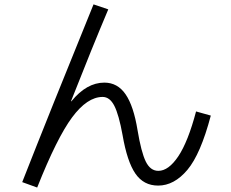

<svg xmlns="http://www.w3.org/2000/svg" viewBox="-20 -799 1040 865"><path d="M467.8 -756.8Q395.5 -585.9 299.8 -342.8H301.8Q370.1 -426.8 450.2 -426.8Q509.8 -426.8 545.9 -374Q582 -321.3 599.6 -212.9Q616.2 -113.3 636.7 -71.3Q657.2 -29.3 693.4 -29.3Q739.3 -29.3 783.2 -94.7Q827.1 -160.2 863.3 -296.9L929.7 -278.3Q883.8 -104.5 824.2 -33.7Q764.6 37.1 692.4 37.1Q627 37.1 589.8 -17.1Q552.7 -71.3 532.2 -190.4Q515.6 -282.2 495.1 -322.3Q474.6 -362.3 442.4 -362.3Q373 -362.3 304.7 -270Q236.3 -177.7 147.5 45.9L80.1 21.5Q207 -301.8 401.4 -779.3Z"/></svg>

Font: Mgen+ 1c regular
Style: Regular
Weight: 400
Designer: [Source Han Sans]
Ryoko NISHIZUKA  (kana & ideographs); Paul D. Hunt (Latin, Greek & Cyrillic); Wenlong ZHANG  (bopomofo
Version: Version 1.059.20150602